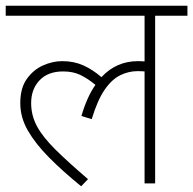

<svg xmlns="http://www.w3.org/2000/svg" viewBox="-20 -642 676 672"><path d="M0 -587V-622H636V-587H523V0H486V-392Q476 -393 461 -393Q430 -393 400.5 -378.5Q371 -364 346 -327.5Q321 -291 301 -225L265 -236Q284 -302 314 -345Q286 -368 260.5 -380Q235 -392 201 -392Q148 -392 118.5 -361Q89 -330 89 -281Q89 -238 109.5 -200Q130 -162 174 -118.5Q218 -75 288 -15L264 10Q199 -43 151.5 -91Q104 -139 77.5 -185Q51 -231 51 -281Q51 -334 74 -366Q97 -398 130.5 -413Q164 -428 198 -428Q239 -428 272 -413Q305 -398 335 -372Q387 -428 463 -428Q475 -428 486 -427V-587Z"/></svg>

Font: Noto Sans ExtraLight
Style: Regular
Weight: 200
Designer: Monotype Design Team
Foundry: Monotype Imaging Inc.
Version: Version 2.007